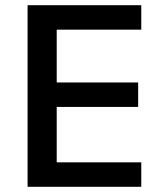

<svg xmlns="http://www.w3.org/2000/svg" viewBox="-20 -718 640 738"><path d="M86 0V-698H523V-604H198V-401H511V-307H198V-94H523V0Z"/></svg>

Font: IBM Plex Mono Medium
Style: Regular
Weight: 500
Monospace: yes
Designer: Mike Abbink, Paul van der Laan, Pieter van Rosmalen
Foundry: Bold Monday
Version: Version 2.3